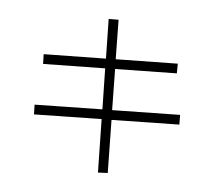

<svg xmlns="http://www.w3.org/2000/svg" viewBox="-89 -915 1177 1048"><g transform="rotate(10 500.0 -390.5)"><path d="M906 -358 911 -305 542 -266 572 23 519 30 488 -261 120 -222 114 -275 483 -314 459 -537 121 -502 115 -555 454 -590 431 -806 485 -811 507 -596 845 -631 849 -578 513 -543 536 -319Z"/></g></svg>

Font: IBM Plex Sans JP Light
Style: Regular
Weight: 300
Designer: Mike Abbink; Paul van der Laan; Pieter van Rosmalen; Wujin Sim; Yejin Wi; Jinhee Kim; Boomi Park; Yona Kim; Kichan Ma
Foundry: Sandoll Inc.
Version: Version 1.002